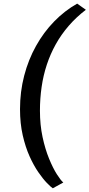

<svg xmlns="http://www.w3.org/2000/svg" viewBox="-20 -876 494 1060"><path d="M90.5 -273.5Q90.5 -369.5 113.5 -458Q136.5 -546.5 178.8 -622.2Q221 -698 279 -757.5Q337 -817 406 -856L454 -822Q400.5 -781 359.2 -733.2Q318 -685.5 288 -631.8Q258 -578 238.5 -519Q219 -460 209.8 -396.2Q200.5 -332.5 200.5 -265Q200.5 -186.5 215 -119.2Q229.5 -52 251 0.2Q272.5 52.5 294 86.2Q315.5 120 329.5 131.5L271.5 163.5Q260.5 156.5 239 134.2Q217.5 112 192 75.2Q166.5 38.5 143.5 -12.5Q120.5 -63.5 105.5 -129Q90.5 -194.5 90.5 -273.5Z"/></svg>

Font: Merriweather 24pt SemiBold
Style: Italic
Weight: 600
Italic angle: -7.8°
Version: Version 2.101